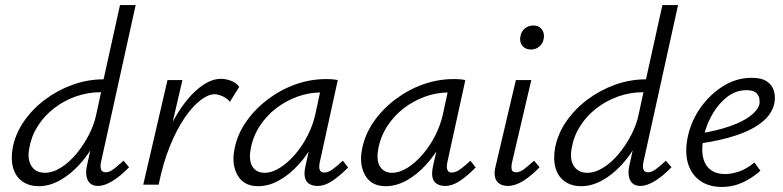

<svg xmlns="http://www.w3.org/2000/svg" viewBox="-20 -731 3098 760"><path d="M133 6Q97 6 70.5 -11.5Q44 -29 33 -63Q22 -97 30 -145Q41 -202 75 -251Q109 -300 158.5 -337Q208 -374 267.5 -395.5Q327 -417 390 -417L455 -711H517L380 -90Q376 -71 380 -60Q384 -49 398 -49Q413 -49 429.5 -61.5Q446 -74 469 -95L491 -69Q456 -33 424.5 -14Q393 5 368 5Q348 5 336.5 -5.5Q325 -16 322 -35Q319 -54 325 -79L361 -243L398 -277Q384 -220 357 -169Q330 -118 293.5 -78.5Q257 -39 216 -16.5Q175 6 133 6ZM157 -47Q189 -47 222 -68Q255 -89 283 -123Q311 -157 332 -197.5Q353 -238 361 -278L385 -389L414 -366H379Q327 -366 279.5 -349Q232 -332 193.5 -302Q155 -272 129.5 -232Q104 -192 96 -145Q90 -115 96 -93Q102 -71 118 -59Q134 -47 157 -47Z M575 0Q605 -133 652 -226.5Q699 -320 752.5 -369.5Q806 -419 854 -419Q873 -419 894 -411.5Q915 -404 927 -387L890 -328Q879 -342 861 -350Q843 -358 829 -358Q804 -358 772.5 -333.5Q741 -309 709.5 -262.5Q678 -216 651.5 -150Q625 -84 608 0ZM547 0 643 -414H702L606 0Z M1002 6Q945 6 920.5 -37Q896 -80 908 -140Q919 -198 953.5 -248Q988 -298 1038.5 -336.5Q1089 -375 1148.5 -396.5Q1208 -418 1271 -418Q1286 -418 1297 -417Q1308 -416 1317 -414L1246 -90Q1237 -48 1263 -48Q1279 -48 1297 -61Q1315 -74 1337 -95L1358 -68Q1323 -33 1294 -14Q1265 5 1237 5Q1218 5 1204.5 -3Q1191 -11 1187 -28.5Q1183 -46 1189 -73L1227 -243L1264 -277Q1252 -221 1225 -170Q1198 -119 1161.5 -79Q1125 -39 1084 -16.5Q1043 6 1002 6ZM1027 -47Q1057 -47 1089 -67.5Q1121 -88 1149.5 -121.5Q1178 -155 1198.5 -196Q1219 -237 1228 -278L1252 -389L1285 -362Q1278 -364 1269 -364.5Q1260 -365 1251 -365Q1202 -365 1156 -348Q1110 -331 1072 -301.5Q1034 -272 1007.5 -231Q981 -190 972 -140Q964 -94 980 -70.5Q996 -47 1027 -47Z M1507 6Q1450 6 1425.5 -37Q1401 -80 1413 -140Q1424 -198 1458.5 -248Q1493 -298 1543.5 -336.5Q1594 -375 1653.5 -396.5Q1713 -418 1776 -418Q1791 -418 1802 -417Q1813 -416 1822 -414L1751 -90Q1742 -48 1768 -48Q1784 -48 1802 -61Q1820 -74 1842 -95L1863 -68Q1828 -33 1799 -14Q1770 5 1742 5Q1723 5 1709.5 -3Q1696 -11 1692 -28.5Q1688 -46 1694 -73L1732 -243L1769 -277Q1757 -221 1730 -170Q1703 -119 1666.5 -79Q1630 -39 1589 -16.5Q1548 6 1507 6ZM1532 -47Q1562 -47 1594 -67.5Q1626 -88 1654.5 -121.5Q1683 -155 1703.5 -196Q1724 -237 1733 -278L1757 -389L1790 -362Q1783 -364 1774 -364.5Q1765 -365 1756 -365Q1707 -365 1661 -348Q1615 -331 1577 -301.5Q1539 -272 1512.5 -231Q1486 -190 1477 -140Q1469 -94 1485 -70.5Q1501 -47 1532 -47Z M1990 5Q1971 5 1957.5 -3.5Q1944 -12 1939.5 -29.5Q1935 -47 1942 -74L2022 -414H2083L2007 -89Q2003 -71 2005.5 -60Q2008 -49 2023 -49Q2038 -49 2054.5 -61.5Q2071 -74 2094 -95L2116 -69Q2082 -34 2050.5 -14.5Q2019 5 1990 5ZM2082 -535Q2067 -535 2056.5 -542Q2046 -549 2041.5 -561Q2037 -573 2040 -587Q2043 -606 2057 -618Q2071 -630 2091 -630Q2106 -630 2116 -623Q2126 -616 2130.5 -604Q2135 -592 2132 -577Q2129 -559 2115 -547Q2101 -535 2082 -535Z M2280 6Q2244 6 2217.5 -11.5Q2191 -29 2180 -63Q2169 -97 2177 -145Q2188 -202 2222 -251Q2256 -300 2305.5 -337Q2355 -374 2414.5 -395.5Q2474 -417 2537 -417L2602 -711H2664L2527 -90Q2523 -71 2527 -60Q2531 -49 2545 -49Q2560 -49 2576.5 -61.5Q2593 -74 2616 -95L2638 -69Q2603 -33 2571.5 -14Q2540 5 2515 5Q2495 5 2483.5 -5.5Q2472 -16 2469 -35Q2466 -54 2472 -79L2508 -243L2545 -277Q2531 -220 2504 -169Q2477 -118 2440.5 -78.5Q2404 -39 2363 -16.5Q2322 6 2280 6ZM2304 -47Q2336 -47 2369 -68Q2402 -89 2430 -123Q2458 -157 2479 -197.5Q2500 -238 2508 -278L2532 -389L2561 -366H2526Q2474 -366 2426.5 -349Q2379 -332 2340.5 -302Q2302 -272 2276.5 -232Q2251 -192 2243 -145Q2237 -115 2243 -93Q2249 -71 2265 -59Q2281 -47 2304 -47Z M2837 9Q2785 9 2750 -16.5Q2715 -42 2702.5 -87Q2690 -132 2703 -192Q2717 -255 2754.5 -307Q2792 -359 2844 -391Q2896 -423 2955 -423Q2995 -423 3016 -408.5Q3037 -394 3043.5 -371Q3050 -348 3045 -322Q3036 -279 2995.5 -247Q2955 -215 2892 -194.5Q2829 -174 2751 -163L2753 -203Q2819 -214 2869.5 -231.5Q2920 -249 2950 -272Q2980 -295 2986 -319Q2988 -329 2985.5 -342Q2983 -355 2972 -364.5Q2961 -374 2934 -374Q2894 -374 2860 -348.5Q2826 -323 2802 -282.5Q2778 -242 2767 -197Q2756 -151 2761.5 -116Q2767 -81 2789.5 -61.5Q2812 -42 2851 -42Q2876 -42 2906.5 -52.5Q2937 -63 2966 -88L2990 -55Q2967 -35 2941.5 -20Q2916 -5 2890 2Q2864 9 2837 9Z"/></svg>

Font: Ysabeau
Style: Italic
Weight: 400
Italic angle: -12°
Designer: Christian Thalmann (Catharsis Fonts)
Version: Version 2.000;gftools[0.9.27.dev2+g8671c4b]